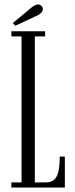

<svg xmlns="http://www.w3.org/2000/svg" viewBox="-20 -840 338 860"><path d="M31 0V-23H76.5V-677H31V-700H182V-677H136V-23H185.5Q209.5 -23 222.8 -35Q236 -47 241.8 -72.5Q247.5 -98 247.5 -138.5H270.5V0ZM48 -724.5 37.5 -737 121.5 -806.5Q128.5 -812.5 136.2 -816.2Q144 -820 150.5 -820Q156.5 -820 161.5 -817Q166.5 -814 169.5 -808.5Q172 -804 172 -799Q172 -789.5 163 -781.2Q154 -773 141.5 -768Z"/></svg>

Font: Imbue 48pt Light
Style: Regular
Weight: 300
Designer: Tyler Finck
Foundry: Etcetera Type Company
Version: Version 1.102